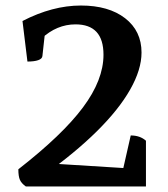

<svg xmlns="http://www.w3.org/2000/svg" viewBox="-20 -675 607 695"><path d="M73.6 0Q57.9 -11 52.2 -23.7Q46.4 -36.5 46.4 -62.2Q206 -186.6 280.3 -286.2Q354.6 -385.7 354.6 -477Q354.6 -532 329.3 -559.4Q303.9 -586.8 253.5 -586.8Q185.4 -586.8 130.1 -535.3L144.3 -570L133.5 -472.1Q132.5 -462.1 118.3 -457.2Q104.1 -452.2 79.3 -452.2L61.4 -599Q170 -655 272.8 -655Q373.4 -655 432.9 -609Q492.3 -562.9 492.3 -484.8Q492.3 -423.1 451 -350.5Q409.8 -278 330.2 -199.4Q250.7 -120.8 136.2 -39.4L114.9 -86.2L466.2 -64.3L423 -51.7L453.2 -184.7Q486.9 -184.7 508.3 -165.6V0Z"/></svg>

Font: Petrona
Style: Regular
Weight: 400
Designer: Ringo R. Seeber
Foundry: Ringo R. Seeber
Version: Version 2.001; ttfautohint (v1.8.3)